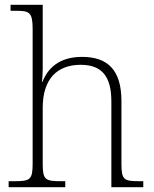

<svg xmlns="http://www.w3.org/2000/svg" viewBox="-20 -780 643 800"><path d="M16 0H252V-25H236C169 -25 158 -30 158 -97V-331C158 -452 219 -510 316 -510C406 -510 444 -460 444 -357V0H577V-25H563C496 -25 486 -30 486 -98V-359C486 -489 428 -543 322 -543C224 -543 178 -493 157 -439H155C156 -449 158 -473 158 -494V-760H24V-735H46C102 -735 116 -730 116 -659V-98C116 -30 105 -25 38 -25H16Z"/></svg>

Font: Noto Serif Ethiopic ExtraLight
Style: Regular
Weight: 200
Designer: Monotype Design Team
Foundry: Monotype Imaging Inc.
Version: Version 2.102